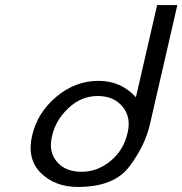

<svg xmlns="http://www.w3.org/2000/svg" viewBox="-20 -740 722 760"><path d="M485 -214Q500 -276 465 -318Q430 -360 367 -360Q302 -360 252 -313Q200 -265 186 -201Q171 -140 205 -100Q239 -60 302 -60Q367 -60 419 -104Q470 -147 485 -214ZM573 -246Q554 -164 493 -82Q432 0 289 0Q197 0 141 -56Q86 -111 107 -203Q128 -294 203 -357Q278 -420 370 -420Q459 -420 518 -355L602 -720H682Z"/></svg>

Font: Miedinger
Style: Italic
Weight: 400
Italic angle: -13°
Version: Version 001.000